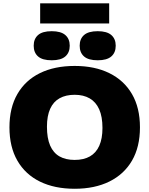

<svg xmlns="http://www.w3.org/2000/svg" viewBox="-20 -1158 924 1188"><path d="M442 10Q318 10 227.5 -34.2Q137 -78.5 87.8 -163.5Q38.5 -248.5 38.5 -370Q38.5 -491.5 87.8 -576.5Q137 -661.5 227.5 -705.8Q318 -750 442 -750Q566.5 -750 657 -705.2Q747.5 -660.5 796.8 -575.8Q846 -491 846 -370Q846 -249 796.8 -164.2Q747.5 -79.5 656.8 -34.8Q566 10 442 10ZM442 -168.5Q498 -168.5 536.2 -190.2Q574.5 -212 594.2 -256Q614 -300 614 -366Q614 -436 593.8 -481.5Q573.5 -527 535 -549.2Q496.5 -571.5 442 -571.5Q387.5 -571.5 349 -550.2Q310.5 -529 290.5 -485Q270.5 -441 270.5 -374Q270.5 -303 290.2 -257.5Q310 -212 348.2 -190.2Q386.5 -168.5 442 -168.5ZM584.5 -785Q527 -785 500 -808.8Q473 -832.5 473 -875Q473 -917.5 500 -941.2Q527 -965 584.5 -965Q641.5 -965 668.8 -941.2Q696 -917.5 696 -875Q696 -832.5 668.8 -808.8Q641.5 -785 584.5 -785ZM300 -785Q242.5 -785 215.5 -808.8Q188.5 -832.5 188.5 -875Q188.5 -917.5 215.5 -941.2Q242.5 -965 300 -965Q357 -965 384.2 -941.2Q411.5 -917.5 411.5 -875Q411.5 -832.5 384.2 -808.8Q357 -785 300 -785ZM228.5 -1013V-1137.5H655.5V-1013Z"/></svg>

Font: Encode Sans SemiExpanded Black
Style: Regular
Weight: 900
Width: 6
Designer: Multiple Designers
Foundry: Impallari Type
Version: Version 3.002